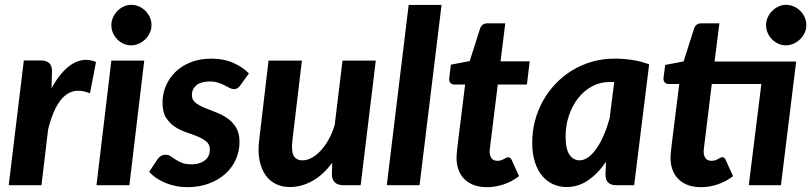

<svg xmlns="http://www.w3.org/2000/svg" viewBox="-20 -766 3354 794"><path d="M16 0 78.5 -516H149.5Q171 -516 183 -505.5Q195 -495 195 -472L193 -400.5Q212.5 -436.5 234.2 -462Q256 -487.5 279.5 -501.8Q303 -516 327.5 -518.2Q352 -520.5 377 -509.5L352 -380Q322.5 -392.5 296.5 -390.5Q270.5 -388.5 248.8 -370.5Q227 -352.5 209.5 -318Q192 -283.5 179 -231L151.5 0Z M576.5 -515.5 515 0H379L440.5 -515.5ZM606.5 -662Q606.5 -644.5 599.2 -629.5Q592 -614.5 580.2 -603Q568.5 -591.5 553.2 -585Q538 -578.5 522 -578.5Q506 -578.5 491.2 -585Q476.5 -591.5 465.2 -603Q454 -614.5 447.2 -629.5Q440.5 -644.5 440.5 -662Q440.5 -679 447.5 -694.2Q454.5 -709.5 465.8 -721Q477 -732.5 491.8 -739.2Q506.5 -746 522.5 -746Q539 -746 554.2 -739.5Q569.5 -733 581 -721.5Q592.5 -710 599.5 -694.8Q606.5 -679.5 606.5 -662Z M974 -413.5Q968 -405 962.2 -401.2Q956.5 -397.5 948 -397.5Q938.5 -397.5 929.2 -402.5Q920 -407.5 908.5 -413.2Q897 -419 882.2 -424Q867.5 -429 847.5 -429Q810 -429 791.8 -413Q773.5 -397 773.5 -373Q773.5 -353.5 788 -341.8Q802.5 -330 824.5 -320.8Q846.5 -311.5 872 -302Q897.5 -292.5 919.5 -277.5Q941.5 -262.5 956 -239Q970.5 -215.5 970.5 -179Q970.5 -141 955.5 -107Q940.5 -73 912.2 -47.5Q884 -22 844 -7Q804 8 754.5 8Q730 8 706.8 3.2Q683.5 -1.5 662.8 -10.2Q642 -19 625.2 -30.5Q608.5 -42 597 -55.5L631 -107Q637 -116 645.5 -121Q654 -126 666 -126Q677 -126 686 -119.8Q695 -113.5 706 -106.2Q717 -99 732.2 -92.8Q747.5 -86.5 772 -86.5Q790.5 -86.5 804.8 -91.2Q819 -96 828.8 -104.2Q838.5 -112.5 843.2 -123.5Q848 -134.5 848 -146.5Q848 -168.5 833.5 -180.5Q819 -192.5 797.2 -201.5Q775.5 -210.5 750 -219Q724.5 -227.5 702.8 -242Q681 -256.5 666.5 -279.5Q652 -302.5 652 -341Q652 -376 665.2 -408.8Q678.5 -441.5 704 -467Q729.5 -492.5 767.2 -508Q805 -523.5 854.5 -523.5Q905 -523.5 944.2 -506.2Q983.5 -489 1009.5 -462.5Z M1228.5 -515.5 1189.5 -188Q1184 -141.5 1194.2 -122.2Q1204.5 -103 1231.5 -103Q1249.5 -103 1268.8 -113.2Q1288 -123.5 1305.8 -142.5Q1323.5 -161.5 1338.8 -188.5Q1354 -215.5 1364 -248.5L1396.5 -515.5H1534L1471.5 0H1401.5Q1352.5 0 1352.5 -46.5L1354 -93Q1316 -42 1271 -17.2Q1226 7.5 1178.5 7.5Q1146 7.5 1120 -5.5Q1094 -18.5 1077 -43.5Q1060 -68.5 1053 -104.8Q1046 -141 1052 -188L1090.5 -515.5Z M1579.5 0 1670 -745.5H1806L1715 0Z M1868 -108Q1868 -111.5 1868 -116.2Q1868 -121 1868.8 -130.2Q1869.5 -139.5 1871.2 -154.8Q1873 -170 1876 -194.5L1903.5 -416.5H1858.5Q1848.5 -416.5 1842.2 -423.5Q1836 -430.5 1838 -444.5L1844.5 -498.5L1922.5 -513.5L1965 -647Q1972 -669.5 1995.5 -669.5H2069.5L2050 -512.5H2170.5L2159 -416.5H2038.5L2012 -202Q2009.5 -181.5 2008 -169.5Q2006.5 -157.5 2005.8 -151Q2005 -144.5 2005 -142.2Q2005 -140 2005 -139Q2005 -121.5 2013 -111.2Q2021 -101 2037 -101Q2046 -101 2052.5 -103.2Q2059 -105.5 2063.8 -108.2Q2068.5 -111 2072.5 -113.2Q2076.5 -115.5 2081 -115.5Q2087.5 -115.5 2090.5 -112.8Q2093.5 -110 2096.5 -103.5L2126.5 -37.5Q2097.5 -15 2063 -3.5Q2028.5 8 1993.5 8Q1936.5 8 1903.2 -22.8Q1870 -53.5 1868 -108Z M2602.5 0H2529Q2516 0 2507.2 -3.5Q2498.5 -7 2493.2 -13Q2488 -19 2486 -27Q2484 -35 2484 -44.5L2486 -97Q2453 -48.5 2412.2 -20.5Q2371.5 7.5 2322.5 7.5Q2294 7.5 2268.2 -3.8Q2242.5 -15 2223 -37.8Q2203.5 -60.5 2192.2 -95.2Q2181 -130 2181 -176.5Q2181 -223 2192.5 -266.8Q2204 -310.5 2225.5 -349Q2247 -387.5 2277.8 -419.8Q2308.5 -452 2346.2 -475Q2384 -498 2428.2 -510.8Q2472.5 -523.5 2521.5 -523.5Q2557.5 -523.5 2593.5 -518.2Q2629.5 -513 2664.5 -500ZM2377 -103Q2395.5 -103 2413.8 -116.5Q2432 -130 2448 -153.5Q2464 -177 2477.5 -208.5Q2491 -240 2501 -276.5L2520 -426.5Q2515 -427 2510.5 -427Q2506 -427 2502 -427Q2462 -427 2428.5 -409Q2395 -391 2370.8 -360Q2346.5 -329 2332.8 -288Q2319 -247 2319 -201.5Q2319 -149.5 2335 -126.2Q2351 -103 2377 -103Z M2722.5 0ZM3272.5 -511.5 3261 -418.5 3209.5 0H3076.5L3128.5 -418.5H2923.5L2897 -202Q2894.5 -181.5 2893 -169.5Q2891.5 -157.5 2890.8 -151Q2890 -144.5 2890 -142.2Q2890 -140 2890 -139Q2890 -121.5 2898 -111.2Q2906 -101 2922 -101Q2931.5 -101 2938 -103.2Q2944.5 -105.5 2949.2 -108.2Q2954 -111 2958 -113.2Q2962 -115.5 2966 -115.5Q2972.5 -115.5 2975.8 -112.8Q2979 -110 2981.5 -103.5L3011.5 -37.5Q2982.5 -15 2948 -3.5Q2913.5 8 2879 8Q2821.5 8 2788.2 -22.8Q2755 -53.5 2753 -108Q2753 -111.5 2753 -116.2Q2753 -121 2753.8 -130.2Q2754.5 -139.5 2756.2 -154.8Q2758 -170 2761 -194.5L2789 -418.5H2746Q2735.5 -418.5 2729 -425.2Q2722.5 -432 2724 -445.5L2731 -497.5L2807 -512L2850 -647Q2857 -669.5 2880.5 -669.5H2955L2935 -511.5ZM3314.5 -662Q3314.5 -644.5 3307.2 -629.5Q3300 -614.5 3288 -603Q3276 -591.5 3260.8 -585Q3245.5 -578.5 3229.5 -578.5Q3213.5 -578.5 3199 -585Q3184.5 -591.5 3173 -603Q3161.5 -614.5 3154.8 -629.5Q3148 -644.5 3148 -662Q3148 -679 3155 -694.2Q3162 -709.5 3173.5 -721Q3185 -732.5 3199.8 -739.2Q3214.5 -746 3230.5 -746Q3247 -746 3262.2 -739.5Q3277.5 -733 3289 -721.5Q3300.5 -710 3307.5 -694.8Q3314.5 -679.5 3314.5 -662Z"/></svg>

Font: Lato Heavy
Style: Italic
Weight: 800
Italic angle: -7°
Designer: Lukasz Dziedzic
Foundry: tyPoland Lukasz Dziedzic
Version: Version 2.007; 2014-02-27